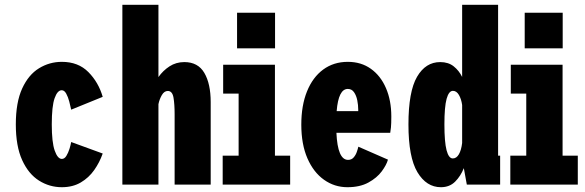

<svg xmlns="http://www.w3.org/2000/svg" viewBox="-20 -770 2440 801"><path d="M238 11Q186.5 11 142.8 -16.5Q99 -44 72.5 -102Q46 -160 46 -251Q46 -343 72.5 -400.8Q99 -458.5 142.8 -485.2Q186.5 -512 238 -512Q306.5 -512 348.8 -469.2Q391 -426.5 408.5 -366L277 -312.5Q274 -327 269 -346.2Q264 -365.5 256.2 -379.5Q248.5 -393.5 237.5 -393.5Q219.5 -393.5 207.8 -360.2Q196 -327 196 -251Q196 -176.5 208.2 -141.8Q220.5 -107 238 -107Q249 -107 256.8 -119.5Q264.5 -132 269.8 -148.8Q275 -165.5 277 -177.5L408.5 -129.5Q395.5 -92.5 373 -60.5Q350.5 -28.5 317 -8.8Q283.5 11 238 11Z M490.5 0V-750H641V-448.5Q660 -475.5 687.2 -493.2Q714.5 -511 749 -511Q806 -511 832.5 -465.8Q859 -420.5 859 -344V0H708.5V-293Q708.5 -335 703.8 -362.8Q699 -390.5 680 -390.5Q665 -390.5 655 -373Q645 -355.5 641 -335.5V0Z M969 -717H1127.5V-568.5H969ZM909 0V-120.5H975.5V-379.5H911V-500H1127V-120.5H1190.5V0Z M1429.5 11Q1375.5 11 1331.8 -20Q1288 -51 1262.5 -109.5Q1237 -168 1237 -250Q1237 -330 1260.8 -388.8Q1284.5 -447.5 1328.2 -479.8Q1372 -512 1431 -512Q1486.5 -512 1527.2 -483Q1568 -454 1590.2 -402.5Q1612.5 -351 1612.5 -284Q1612.5 -254 1611 -238.5Q1609.5 -223 1608 -216H1383.5Q1388.5 -103 1432 -103Q1446.5 -103 1455.2 -113Q1464 -123 1468.5 -136Q1473 -149 1475 -158L1598.5 -104Q1592.5 -82 1572.5 -55Q1552.5 -28 1517 -8.5Q1481.5 11 1429.5 11ZM1431 -399Q1392 -399 1384.5 -306.5H1474.5V-312.5Q1474.5 -331.5 1470.5 -351.5Q1466.5 -371.5 1457 -385.2Q1447.5 -399 1431 -399Z M1819.5 11Q1759 11 1721.5 -51.5Q1684 -114 1684 -251Q1684 -388 1719.8 -449.5Q1755.5 -511 1816.5 -511Q1850.5 -511 1872.8 -493.2Q1895 -475.5 1908 -449V-750H2058V-120.5H2066.5V0H1927.5L1915 -68.5Q1902 -35.5 1878.8 -12.2Q1855.5 11 1819.5 11ZM1834 -251Q1834 -177.5 1843 -143.2Q1852 -109 1869 -109Q1884.5 -109 1894.5 -126.5Q1904.5 -144 1908 -173.5V-332Q1904.5 -357 1894.5 -374Q1884.5 -391 1869.5 -391Q1852.5 -391 1843.2 -357.8Q1834 -324.5 1834 -251Z M2169 -717H2327.5V-568.5H2169ZM2109 0V-120.5H2175.5V-379.5H2111V-500H2327V-120.5H2390.5V0Z"/></svg>

Font: Trispace Condensed
Style: Bold
Weight: 700
Width: 3
Designer: Tyler Finck
Foundry: Etcetera Type Company
Version: Version 1.210; ttfautohint (v1.8.3)